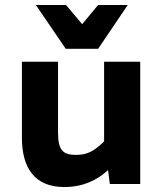

<svg xmlns="http://www.w3.org/2000/svg" viewBox="-20 -739 656 771"><path d="M238 12C312 12 368 -14 414 -56L421 0H543V-491H398V-171C357 -131 329 -117 286 -117C235 -117 213 -133 213 -206V-491H68V-186C68 -66 118 12 238 12ZM374 -543 493 -719H374L310 -642L245 -719H124L244 -543Z"/></svg>

Font: Falling Sky
Style: Bd+
Weight: 400
Designer: Paul D. Hunt
Foundry: Adobe Systems Incorporated
Version: Version 1.02